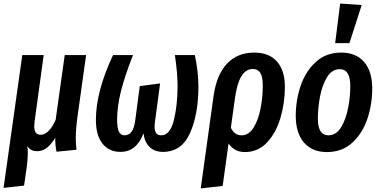

<svg xmlns="http://www.w3.org/2000/svg" viewBox="-32 -838 2136 1077"><path d="M393 -63Q393 -36 397 2L285 13Q277 -27 278 -65Q255 -28 231 -9Q207 10 177 10Q157 10 144 3Q131 -4 121 -19Q124 -3 124 23Q124 58 117 106L103 203L-12 216L93 -529H213L162 -156Q160 -136 160 -130Q160 -82 196 -82Q242 -82 280 -165L331 -529H451L402 -179Q393 -112 393 -63Z M506 -166Q506 -325 602 -529H714Q668 -412 646.5 -326.5Q625 -241 625 -166Q625 -120 635 -99.5Q645 -79 667 -79Q690 -79 705.5 -98.5Q721 -118 727 -166L752 -355L866 -370L838 -160Q835 -142 835 -127Q835 -79 872 -79Q922 -79 943 -163Q964 -247 964 -355Q964 -429 949 -529H1061Q1081 -433 1081 -353Q1081 -198 1034 -92Q987 14 882 14Q836 14 807.5 -13Q779 -40 773 -90Q753 -38 721 -12Q689 14 643 14Q581 14 543.5 -31.5Q506 -77 506 -166Z M1566 -351Q1566 -260 1541 -176Q1516 -92 1465.5 -38.5Q1415 15 1342 15Q1283 15 1250 -33L1217 205L1094 219L1166 -300Q1183 -419 1241.5 -481Q1300 -543 1394 -543Q1477 -543 1521.5 -493Q1566 -443 1566 -351ZM1442 -359Q1442 -408 1428 -429.5Q1414 -451 1386 -451Q1308 -451 1286 -287L1263 -122Q1282 -79 1323 -79Q1364 -79 1391 -123Q1418 -167 1430 -231.5Q1442 -296 1442 -359Z M1627 -188Q1627 -276 1654.5 -357Q1682 -438 1739.5 -490.5Q1797 -543 1882 -543Q1965 -543 2010.5 -490.5Q2056 -438 2056 -341Q2056 -254 2029 -172.5Q2002 -91 1944.5 -38Q1887 15 1802 15Q1719 15 1673 -38.5Q1627 -92 1627 -188ZM1933 -356Q1933 -450 1874 -450Q1830 -450 1802.5 -405Q1775 -360 1763 -296Q1751 -232 1751 -173Q1751 -79 1810 -79Q1854 -79 1881.5 -124.5Q1909 -170 1921 -233.5Q1933 -297 1933 -356ZM1876 -818 1997 -810 1928 -596H1848Z"/></svg>

Font: Fira Sans Extra Condensed Medium
Style: Italic
Weight: 500
Width: 3
Italic angle: -8°
Designer: Carrois Corporate & Edenspiekermann AG
Foundry: Carrois Corporate GbR & Edenspiekermann AG
Version: Version 4.203